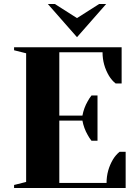

<svg xmlns="http://www.w3.org/2000/svg" viewBox="-20 -935 685 955"><path d="M50 -15 110 -30V-670L50 -685V-700H585V-520H555Q536 -535 522 -558Q490 -612 490 -675H275V-360H390Q397 -398 416 -431Q424 -446 435 -460H465V-235H435Q424 -249 416 -264Q397 -297 390 -335H275V-25H510Q510 -88 542 -142Q556 -165 575 -180H605V0H50ZM218 -915H253L363 -845L473 -915H508L363 -750Z"/></svg>

Font: Yeseva One
Style: Regular
Weight: 400
Designer: Jovanny Lemonad
Foundry: Jovanny Lemonad
Version: Version 2.000